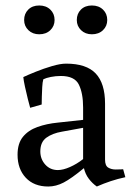

<svg xmlns="http://www.w3.org/2000/svg" viewBox="-20 -664 495 700"><path d="M191 -44Q210 -44 235 -55Q260 -66 283 -84V-198L206 -184Q171 -178 149 -162Q127 -146 127 -112Q127 -84 145 -64Q163 -44 191 -44ZM363 -286V-82Q363 -60 374.5 -53Q386 -46 402 -46Q413 -46 421 -46.5Q429 -47 429 -47L437 -18Q409 -12 383.5 -3.5Q358 5 333 16Q317 5 304 -12Q291 -29 286 -51Q240 -13 212 1.5Q184 16 156 16Q104 16 74 -16Q44 -48 44 -100Q44 -141 63.5 -165Q83 -189 116.5 -201Q150 -213 191 -217L283 -227V-272Q283 -324 267.5 -355.5Q252 -387 202 -387Q183 -387 165.5 -383.5Q148 -380 138 -375Q135 -365 134 -347Q133 -329 132.5 -311.5Q132 -294 132 -283L90 -271Q87 -281 81.5 -303Q76 -325 71 -348Q66 -371 65 -383Q82 -391 110.5 -402.5Q139 -414 169.5 -423Q200 -432 221 -432Q295 -432 329 -396Q363 -360 363 -286ZM68 -591Q68 -614 83 -629Q98 -644 123 -644Q148 -644 163.5 -629Q179 -614 179 -591Q179 -569 163.5 -554Q148 -539 123 -539Q99 -539 83.5 -554Q68 -569 68 -591ZM260 -591Q260 -614 275 -629Q290 -644 315 -644Q340 -644 355.5 -629Q371 -614 371 -591Q371 -569 355.5 -554Q340 -539 315 -539Q291 -539 275.5 -554Q260 -569 260 -591Z"/></svg>

Font: Buenard
Style: Regular
Weight: 400
Version: Version 2.000